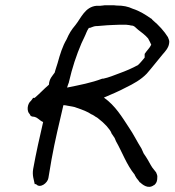

<svg xmlns="http://www.w3.org/2000/svg" viewBox="-20 -687 664 730"><path d="M98 -304C83 -292 81 -264 93 -253L97 -246C101 -244 105 -243 110 -243C126 -239 128 -230 144 -223C131 -167 117 -105 106 -44C102 -19 109 -4 112 13H117C132 31 161 9 164 -10L176 -81C189 -153 205 -218 221 -287H224C228 -287 232 -286 237 -285C251 -282 261 -282 272 -277C293 -270 314 -262 328 -252H329L338 -247C342 -243 349 -241 353 -237C366 -227 375 -219 386 -207C394 -197 401 -190 405 -178L406 -177L416 -162C417 -159 419 -154 421 -150C445 -108 461 -61 492 -23C493 -19 497 -14 499 -10L507 0C509 2 510 5 511 6H512C520 13 542 34 565 17H566C577 8 578 -3 578 -12C579 -18 577 -24 574 -30V-31L559 -50C551 -62 544 -77 536 -89L526 -104L518 -122C502 -147 487 -178 471 -201C444 -242 419 -285 375 -316C403 -328 432 -340 458 -354C487 -368 516 -384 538 -407C559 -431 578 -456 599 -481C607 -490 621 -505 623 -522C625 -531 622 -537 619 -544V-545C604 -569 584 -591 560 -611L556 -616H555C535 -630 512 -645 484 -654C467 -662 449 -666 423 -666C417 -667 411 -667 406 -667H378C374 -666 368 -666 361 -665H347C303 -661 288 -618 267 -592C251 -573 243 -560 233 -537C218 -512 208 -480 199 -447L192 -425C191 -420 189 -417 188 -411C180 -399 167 -388 166 -365C145 -347 132 -332 112 -315H106ZM235 -354C237 -360 240 -370 242 -374V-375C255 -431 270 -476 290 -523L300 -544C308 -560 309 -568 318 -581H322C330 -584 339 -588 347 -588H351C363 -589 376 -590 388 -591C395 -591 402 -592 409 -592C418 -592 427 -593 435 -593H459C466 -592 472 -592 478 -590H479C491 -590 496 -581 505 -574C518 -564 532 -554 543 -541C547 -533 552 -525 555 -517C549 -504 539 -496 530 -482V-468C523 -460 514 -448 505 -440C484 -428 458 -417 433 -408C414 -401 393 -392 373 -388H369C327 -372 284 -364 235 -354Z"/></svg>

Font: Scribbler
Style: BdIta
Weight: 700
Designer: Mew Too
Foundry: Cannot Into Space Fonts
Version: Version 1.001